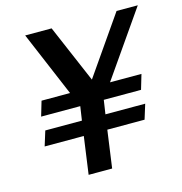

<svg xmlns="http://www.w3.org/2000/svg" viewBox="-104 -796 846 891"><g transform="rotate(-15 318.5 -350.5)"><path d="M72 -251H248L258 -318H70L91 -389H228L96 -701H223L342 -423L535 -701H637L420 -389H571L550 -318H371L361 -251H552L530 -180H351L326 0H213L238 -180H50Z"/></g></svg>

Font: Rosario SemiBold
Style: Italic
Weight: 600
Italic angle: -8.05°
Designer: Hector Gatti
Foundry: Omnibus Type
Version: Version 1.101; ttfautohint (v1.8.1.43-b0c9)